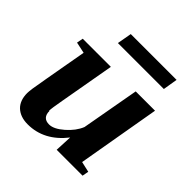

<svg xmlns="http://www.w3.org/2000/svg" viewBox="-175 -765 907 907"><g transform="rotate(45 278.0 -312.0)"><path d="M175 -562 188 -635H494L482 -562ZM171 -105 173 -107Q173 -60 217 -60Q248 -60 288 -95Q328 -130 344 -170L396 -460H525L453 -45L506 -33L500 -1H327L331 -87Q254 11 145 11Q96 11 67 -16Q39 -43 39 -92Q39 -101 42 -124Q45 -146 93 -415L37 -427L43 -459H231L182 -182Q171 -122 171 -105Z"/></g></svg>

Font: Libra Serif Modern
Style: Bold Italic
Weight: 700
Italic angle: -12°
Designer: Stefan Peev, Context Ltd
Foundry: Stefan Peev, Context Ltd
Version: Version 1.000